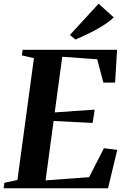

<svg xmlns="http://www.w3.org/2000/svg" viewBox="-34 -1010 673 1030"><path d="M-14.5 0 -10.5 -29.5 59.5 -44.5 148 -698 83.5 -713 87 -743H594L583.5 -567H520.5L487.5 -692L300 -705.5L259.5 -407L474 -422L463 -350.5L253.5 -361L210.5 -42.5L444 -59.5L523.5 -215L595 -206L545.5 0ZM370.5 -798 341 -822.5 495 -990 576.5 -916.5Q548 -890.5 512.2 -868.8Q476.5 -847 439.8 -829.2Q403 -811.5 370.5 -798Z"/></svg>

Font: Merriweather 96pt
Style: Bold Italic
Weight: 700
Italic angle: -7.8°
Version: Version 2.101